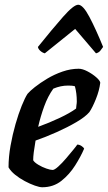

<svg xmlns="http://www.w3.org/2000/svg" viewBox="-20 -790 455 810"><path d="M158 0Q147 0 127 -7Q107 -14 84.5 -26Q62 -38 43.5 -53Q25 -68 16 -84Q16 -128 24.5 -175.5Q33 -223 45.5 -266.5Q58 -310 71.5 -343.5Q85 -377 96 -394Q105 -405 127 -422.5Q149 -440 179 -458Q209 -476 243.5 -488Q278 -500 312 -500Q328 -500 349 -489Q370 -478 386 -464Q402 -450 403 -441Q399 -408 384.5 -372Q370 -336 357 -317Q340 -297 302.5 -275Q265 -253 219 -232.5Q173 -212 130 -197Q125 -168 122.5 -148Q120 -128 120 -114Q125 -105 141.5 -95Q158 -85 175.5 -79Q193 -73 202 -73Q210 -73 226 -87.5Q242 -102 259 -122Q276 -142 289.5 -158.5Q303 -175 306 -180Q315 -180 324 -174Q333 -168 335 -163Q321 -130 297 -92Q273 -54 239 -27Q205 0 158 0ZM141 -255Q188 -272 231.5 -292.5Q275 -313 301 -332Q301 -338 302.5 -346.5Q304 -355 304 -362Q304 -397 296 -426Q289 -428 281.5 -428.5Q274 -429 267 -429Q236 -429 205 -416Q182 -384 166.5 -341.5Q151 -299 141 -255ZM169 -565Q158 -568 149.5 -576Q141 -584 140 -592Q201 -668 246 -719Q291 -770 310 -770Q330 -770 357 -719Q384 -668 415 -592Q410 -585 403.5 -576.5Q397 -568 385 -565L297 -668Z"/></svg>

Font: Texturina 72pt 72pt Regular
Style: Bold Italic
Weight: 700
Italic angle: -11°
Designer: Guillermo Torres Carreño
Foundry: Omnibus-Type
Version: Version 1.002; ttfautohint (v1.8.3)